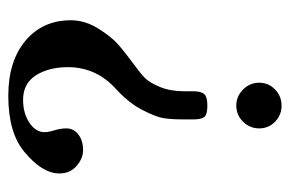

<svg xmlns="http://www.w3.org/2000/svg" viewBox="-140 -560 709 470"><g transform="rotate(-90 215.0 -324.5)"><path d="M127 -570.8Q127 -561 131.6 -545.9Q136.2 -530.8 136.2 -517.1Q136.2 -499 121.1 -487.5Q106 -476.1 83 -476.1Q63 -476.1 44.4 -491.9Q25.9 -507.8 25.9 -534.2Q25.9 -576.2 79.1 -620.1Q126 -659.2 215.8 -659.2Q300.8 -659.2 350.8 -617.2Q400.9 -575.2 400.9 -505.9Q400.9 -471.7 380.9 -439.5Q360.8 -407.2 342 -390.6Q323.2 -374 288.1 -348.1Q270 -335 259 -324Q248 -313 237.5 -287.6Q227.1 -262.2 227.1 -229V-206.1Q227.1 -188 220.5 -179.9Q213.9 -171.9 191.9 -171.9Q169.9 -171.9 164.1 -179.4Q158.2 -187 158.2 -206.1V-231Q158.2 -258.8 161.1 -278.3Q164.1 -297.9 181.2 -330.8Q198.2 -363.8 231 -394Q286.1 -442.9 286.1 -513.2Q286.1 -560.1 266.1 -591.6Q246.1 -623 206.1 -623Q172.9 -623 149.9 -607.4Q127 -591.8 127 -570.8ZM152.6 -6.1Q136.2 -22 136.2 -44.9Q136.2 -67.9 152.6 -84.5Q168.9 -101.1 191.9 -101.1Q214.8 -101.1 231.4 -84.5Q248 -67.9 248 -44.9Q248 -22 231.4 -6.1Q214.8 9.8 191.9 9.8Q168.9 9.8 152.6 -6.1Z"/></g></svg>

Font: Linux Libertine
Style: Semibold
Weight: 600
Designer: Philipp H. Poll
Foundry: Philipp H. Poll
Version: Version 5.1.2 ; ttfautohint (v0.9)